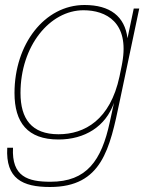

<svg xmlns="http://www.w3.org/2000/svg" viewBox="-20 -544 587 768"><path d="M459 -140 537 -510H515L490 -391C479 -479 420 -524 318 -524C158 -524 38 -367 38 -172C38 -54 90 14 214 14C319 14 403 -38 436 -133L419 -55C386 98 327 183 182 183C92 183 26 163 32 47H9C2 171 70 204 180 204C388 204 419 51 459 -140ZM62 -172C62 -360 179 -503 314 -503C404 -503 498 -455 469 -293L467 -282L458 -238C421 -65 319 -7 214 -7C106 -7 62 -69 62 -172Z"/></svg>

Font: Nacelle Thin
Style: Italic
Weight: 100
Italic angle: -12°
Designer: Sora Sagano
Foundry: Sora Sagano
Version: Version 1.000;FEAKit 1.0